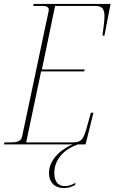

<svg xmlns="http://www.w3.org/2000/svg" viewBox="-34 -734 582 976"><path d="M-14 0H336C287 19 215 71 215 146C215 189 240 222 292 222C310 222 324 218 347 207L350 195C334 205 315 212 296 212C270 212 242 198 242 146C242 75 293 24 362 0H401L441 -161H428L411 -100C389 -18 380 -10 326 -10H99L175 -371H394L396 -381H179L246 -704H449C483 -704 497 -691 497 -652C497 -629 493 -598 487 -553H497L528 -714H137L135 -704H181C204 -704 214 -697 214 -685C214 -680 213 -675 211 -667L79 -43C75 -22 64 -10 22 -10H-11Z"/></svg>

Font: Noto Serif Display Condensed Thin
Style: Italic
Weight: 100
Width: 3
Italic angle: -12°
Designer: Monotype Design Team
Foundry: Monotype Imaging Inc.
Version: Version 2.009